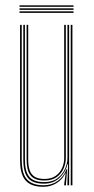

<svg xmlns="http://www.w3.org/2000/svg" viewBox="-20 -693 350 718"><path d="M142.5 5.5Q122.2 5.5 107.2 1.1Q92.2 -3.2 82.2 -11.8Q72.2 -20.2 66.2 -32.4Q60.2 -44.5 57.6 -60.1Q55 -75.8 55 -94.2V-600H61.2V-94.8Q61.2 -72.8 65.1 -55.1Q69 -37.5 78.2 -25.4Q87.5 -13.2 103.5 -6.8Q119.5 -0.2 143.2 -0.2Q173 -0.2 195.6 -16.2Q218.2 -32.2 228.8 -60.2H231L226.8 -7.2V0H220.2V-5L225.5 -44.8H224.2Q213.5 -22 191.5 -8.2Q169.5 5.5 142.5 5.5ZM244.5 0V-600H250.8V0ZM145.5 -18Q126.5 -18 113.8 -23.1Q101 -28.2 93.5 -38.1Q86 -48 82.8 -62.5Q79.5 -77 79.5 -95.8V-600H85.5V-96Q85.5 -72 91.1 -56Q96.8 -40 109.9 -31.9Q123 -23.8 146 -23.8Q172.2 -23.8 188.6 -35.6Q205 -47.5 212.5 -65.4Q220 -83.2 220 -100.8V-600H226.2V-101Q226.2 -82.8 218.1 -63.4Q210 -44 192.4 -31Q174.8 -18 145.5 -18ZM144 -6.2Q102 -6.2 84.6 -27.6Q67.2 -49 67.2 -95V-600H73.2V-95.2Q73.2 -52.5 89.4 -32.2Q105.5 -12 145 -12Q175.8 -12 195 -26.5Q214.2 -41 223.2 -61.9Q232.2 -82.8 232.2 -101.2V-600H238.5V0H232.2V-15L234.5 -78.8H232.2Q226.2 -50.5 203 -28.2Q179.8 -6 144 -6.2ZM255 -667.5H53V-673H255ZM255 -645H53V-650.5H255ZM255 -656.2H53V-661.8H255Z"/></svg>

Font: Big Shoulders Inline Display ExtraLight
Style: Regular
Weight: 250
Version: Version 2.002